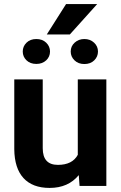

<svg xmlns="http://www.w3.org/2000/svg" viewBox="-20 -922 600 952"><path d="M50.8 0ZM370.6 -53.7Q318.4 9.8 226.1 9.8Q141.1 9.8 96.4 -39.1Q51.8 -87.9 50.8 -182.1V-528.3H191.9V-187Q191.9 -104.5 267.1 -104.5Q338.9 -104.5 365.7 -154.3V-528.3H507.3V0H374.5ZM228 -666.5Q228 -640.6 209 -622.8Q189.9 -605 160.2 -605Q129.9 -605 111.3 -623Q92.8 -641.1 92.8 -666.5Q92.8 -691.9 111.3 -710.2Q129.9 -728.5 160.2 -728.5Q190.4 -728.5 209.2 -710.2Q228 -691.9 228 -666.5ZM330.6 -666.5Q330.6 -692.9 350.3 -710.7Q370.1 -728.5 398.4 -728.5Q427.2 -728.5 446.5 -710.4Q465.8 -692.4 465.8 -666.5Q465.8 -641.1 447.3 -622.8Q428.7 -604.5 398.4 -604.5Q368.2 -604.5 349.4 -622.8Q330.6 -641.1 330.6 -666.5ZM307.6 -901.9H461.9L326.2 -751H211.9Z"/></svg>

Font: Roboto
Style: Bold
Weight: 700
Designer: Google
Version: Version 2.134; 2016; ttfautohint (v1.6)